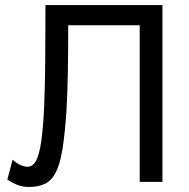

<svg xmlns="http://www.w3.org/2000/svg" viewBox="-20 -720 750 760"><path d="M30 -88Q46 -73 61.5 -66.5Q77 -60 89 -60Q109 -60 122 -82.5Q135 -105 143 -158.5Q151 -212 155 -304Q158 -376 159 -474Q160 -572 160 -700H623V0H533V-620H250Q250 -519 248.5 -432.5Q247 -346 243 -281Q237 -190 227.5 -131Q218 -72 201.5 -39Q185 -6 159 7Q133 20 95 20Q73 20 54.5 14Q36 8 9 -9Z"/></svg>

Font: Moderustic
Style: Regular
Weight: 400
Designer: Tural Alisoy
Foundry: TAFT Foundry
Version: Version 2.120